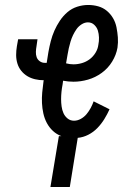

<svg xmlns="http://www.w3.org/2000/svg" viewBox="-20 -548 540 773"><path d="M183 205 217 0H227Q208 -7 193 -21Q178 -35 168.5 -53Q159 -71 154.5 -91.5Q150 -112 149 -133Q148 -154 150 -176Q152 -198 155 -219L156 -225Q138 -225 121 -229Q104 -233 90 -241.5Q76 -250 65.5 -263Q55 -276 50 -292.5Q45 -309 45 -326.5Q45 -344 48 -362L53 -390H131L127 -362Q125 -351 124.5 -339.5Q124 -328 127.5 -318Q131 -308 140 -301.5Q149 -295 160 -295H168L175 -339Q179 -361 184.5 -382.5Q190 -404 199 -424.5Q208 -445 221 -464.5Q234 -484 251.5 -499Q269 -514 291 -521Q313 -528 335 -528Q356 -528 375.5 -522.5Q395 -517 410 -504.5Q425 -492 435 -475Q445 -458 449 -438Q453 -418 454.5 -397.5Q456 -377 453 -356Q448 -327 431.5 -300Q415 -273 389.5 -254.5Q364 -236 334.5 -227.5Q305 -219 276 -219Q265 -219 255 -220Q245 -221 234 -223L232 -208Q229 -193 227.5 -178Q226 -163 226 -148.5Q226 -134 228 -119.5Q230 -105 235.5 -92.5Q241 -80 252 -71Q263 -62 278 -62Q292 -62 305.5 -69.5Q319 -77 328.5 -88.5Q338 -100 345 -113Q352 -126 357 -140L421 -108Q412 -88 400 -68.5Q388 -49 372 -32.5Q356 -16 335.5 -5.5Q315 5 293 7L261 205ZM276 -289Q293 -289 310 -294Q327 -299 341 -309.5Q355 -320 364.5 -335.5Q374 -351 376 -368Q379 -382 378.5 -397Q378 -412 374 -425Q370 -438 359.5 -448Q349 -458 334 -458Q321 -458 308.5 -450Q296 -442 288 -430.5Q280 -419 274 -406.5Q268 -394 264 -380.5Q260 -367 257 -354Q254 -341 252 -328L246 -293Q253 -291 261 -290Q269 -289 276 -289Z"/></svg>

Font: Iosevka SS04
Style: Italic
Weight: 400
Italic angle: -9°
Monospace: yes
Designer: Belleve Invis
Foundry: Belleve Invis
Version: Version 19.0.0; ttfautohint (v1.8.4)